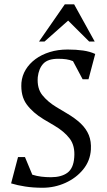

<svg xmlns="http://www.w3.org/2000/svg" viewBox="-20 -851 491 882"><path d="M175.4 11.5Q132.7 11.5 96.3 5.9Q60 0.4 31 -8.6L62.8 -129.4H94.7L128.4 -48.5Q149.1 -42 170 -39.5Q190.9 -36.9 213.9 -36.9Q261.9 -36.9 289.7 -57.4Q317.4 -77.8 321 -127.5Q325.4 -181.1 300.3 -214.2Q275.3 -247.3 228.9 -274.5L180.6 -303Q130.3 -333.5 102.4 -371.7Q74.4 -410 78.4 -471.1Q81.4 -503.8 98.2 -531.3Q114.9 -558.8 142.9 -579.5Q170.9 -600.2 208.4 -611.8Q245.9 -623.5 290.6 -623.5Q330 -623.5 361.7 -618.9Q393.4 -614.3 417.4 -603.1L386.6 -487H359.5L315.3 -570.1Q300.7 -576.3 284.1 -578.7Q267.5 -581 247.1 -581Q200 -581 179 -558.6Q158 -536.2 153.5 -496.6Q149.5 -445.1 174.5 -414Q199.5 -383 238.5 -359.4L286 -331Q325.4 -308 350.9 -283.7Q376.3 -259.4 388.1 -230.3Q399.8 -201.2 397.5 -163.4Q394.1 -111.7 361.9 -72.4Q329.7 -33.1 280.2 -10.8Q230.7 11.5 175.4 11.5ZM159.1 -660.1 277.6 -831H320.6L415.1 -660.1H389.7L293 -756.4L184.5 -660.1Z"/></svg>

Font: Ancizar Serif Light
Style: Italic
Weight: 300
Italic angle: -4°
Designer: Cesar Puertas, Viviana Monsalve, Julian Moncada, Julian Prieto, Jose Castro, Felipe Aragon, Mariel Hernandez, Sara Alarc
Version: Version 8.100